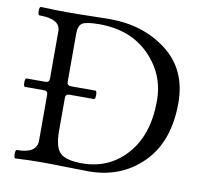

<svg xmlns="http://www.w3.org/2000/svg" viewBox="-75 -746 896 833"><g transform="rotate(10 372.5 -329.5)"><path d="M25.4 0ZM132.3 -90.8V-293Q132.3 -309.6 115.7 -309.6H31.7Q25.4 -309.6 25.4 -328.1Q25.4 -346.7 31.7 -346.7H115.7Q132.3 -346.7 132.3 -363.8V-572.3Q132.3 -626 40 -626Q33.2 -626 33.2 -644.5Q33.2 -663.1 40 -663.1Q108.4 -660.2 156.5 -660.2Q204.6 -660.2 256.3 -661.6Q308.1 -663.1 343.3 -663.1Q491.2 -663.1 595.2 -583Q699.2 -502.9 699.2 -356Q699.2 -185.5 604.7 -91.1Q510.3 3.4 366.7 3.4Q333.5 3.4 268.8 1.7Q204.1 0 155.8 0Q107.4 0 44.4 3.4Q38.1 3.4 38.1 -15.1Q38.1 -33.7 44.4 -33.7Q132.3 -33.7 132.3 -90.8ZM210.4 -145.5Q210.4 -76.2 235.8 -51Q261.2 -25.9 333 -25.9Q451.7 -25.9 528.8 -112.8Q606 -199.7 606 -349.6Q606 -466.8 522.9 -550Q439.9 -633.3 303.2 -633.3Q244.6 -633.3 227.5 -621.8Q210.4 -610.4 210.4 -576.7V-363.8Q210.4 -346.7 227.5 -346.7H335.4Q341.8 -346.7 341.8 -328.1Q341.8 -309.6 335.4 -309.6H227.5Q210.4 -309.6 210.4 -293Z"/></g></svg>

Font: Junicode
Style: Regular
Weight: 400
Designer: Peter S. Baker
Foundry: Briery Creek Software
Version: Version 0.7.2